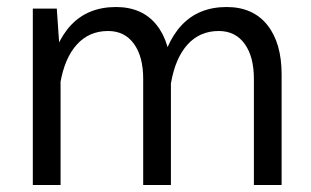

<svg xmlns="http://www.w3.org/2000/svg" viewBox="-20 -530 891 550"><path d="M74 -505.4V0H153.5V-348.3L142.7 -505.4ZM469.6 -317.1Q469.6 -407.2 428.5 -458.6Q387.4 -509.9 312.1 -509.9Q232.4 -509.9 183.6 -458.3Q134.8 -406.6 117 -304.5L152.7 -291.9Q165.1 -363.8 200.2 -402.5Q235.3 -441.2 289.6 -441.2Q337.2 -441.2 363.7 -404.4Q390.2 -367.7 390.2 -304.1V0H469.6ZM786.7 -317.1Q786.7 -407.2 745.6 -458.6Q704.4 -509.9 629.1 -509.9Q549.5 -509.9 500.7 -458.3Q451.8 -406.6 434.1 -304.5L469.8 -291.9Q482.2 -363.8 517.3 -402.5Q552.3 -441.2 606.7 -441.2Q654.2 -441.2 680.8 -404.4Q707.3 -367.7 707.3 -304.1V0H786.7Z"/></svg>

Font: Estedad-FD VF
Style: Regular
Weight: 100
Designer: Amin Abedi
Version: Version 7.3